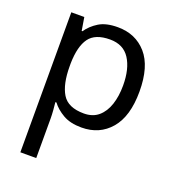

<svg xmlns="http://www.w3.org/2000/svg" viewBox="-142 -653 898 1000"><g transform="rotate(20 307.5 -153.0)"><path d="M340 -546Q439 -546 499.5 -477Q560 -408 560 -269Q560 -132 499.5 -61Q439 10 339 10Q277 10 236.5 -13.5Q196 -37 173 -68H167Q169 -51 171 -25Q173 1 173 20V240H85V-536H157L169 -463H173Q197 -498 236 -522Q275 -546 340 -546ZM324 -472Q242 -472 208.5 -426Q175 -380 173 -286V-269Q173 -170 205.5 -116.5Q238 -63 326 -63Q375 -63 406.5 -90Q438 -117 453.5 -163.5Q469 -210 469 -270Q469 -362 433.5 -417Q398 -472 324 -472Z"/></g></svg>

Font: Noto Sans Tirhuta
Style: Regular
Weight: 400
Designer: Monotype Design Team
Foundry: Monotype Imaging Inc.
Version: Version 2.003; ttfautohint (v1.8.4.7-5d5b)